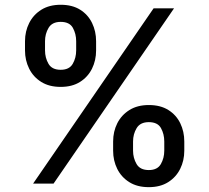

<svg xmlns="http://www.w3.org/2000/svg" viewBox="-20 -762 868 797"><path d="M449.6 -136.4V-174.7Q449.6 -215.9 466.8 -250.2Q484 -284.4 517.2 -305.2Q550.4 -326 597.7 -326Q646 -326 678.8 -305.4Q711.6 -284.8 728.3 -250.4Q745 -215.9 745 -174.7V-136.4Q745 -95.5 728 -61.1Q710.9 -26.6 678.1 -5.9Q645.2 14.9 597.7 14.9Q549.7 14.9 516.7 -5.9Q483.7 -26.6 466.6 -61.1Q449.6 -95.5 449.6 -136.4ZM83.8 -552.6V-590.9Q83.8 -632.1 101.2 -666.5Q118.6 -701 151.6 -721.6Q184.7 -742.2 231.9 -742.2Q280.2 -742.2 312.9 -721.6Q345.5 -701 362.2 -666.5Q378.9 -632.1 378.9 -590.9V-552.6Q378.9 -511.4 361.9 -476.9Q344.8 -442.5 312.1 -421.9Q279.5 -401.3 231.9 -401.3Q183.9 -401.3 150.9 -422.1Q117.9 -442.8 100.9 -477.3Q83.8 -511.7 83.8 -552.6ZM117.5 0 617.5 -727.3H702.4L202.4 0ZM532.3 -174.7V-136.4Q532.3 -106.2 546.9 -81.1Q561.4 -56.1 597.7 -56.1Q633.5 -56.1 647.7 -81Q661.9 -105.8 661.9 -136.4V-174.7Q661.9 -205.3 648.3 -230.1Q634.6 -255 597.7 -255Q562.1 -255 547.2 -230.1Q532.3 -205.3 532.3 -174.7ZM166.9 -590.9V-552.6Q166.9 -522 181.3 -497.2Q195.7 -472.3 231.9 -472.3Q267.8 -472.3 282 -497.2Q296.2 -522 296.2 -552.6V-590.9Q296.2 -621.4 282.5 -646.3Q268.8 -671.2 231.9 -671.2Q196.4 -671.2 181.6 -646.3Q166.9 -621.4 166.9 -590.9Z"/></svg>

Font: Inter Zeller Medium
Style: Regular
Weight: 500
Designer: Rasmus Andersson; Joe Bland
Foundry: zeller
Version: Version 3.015;git-dec3a8cb1